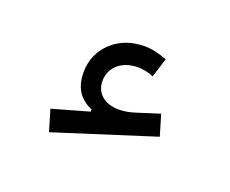

<svg xmlns="http://www.w3.org/2000/svg" viewBox="-55 -798 488 407"><g transform="rotate(20 188.5 -594.5)"><path d="M263.2 -704.6C245.1 -710.9 229.5 -715.3 212.4 -715.3C182.6 -715.3 157.7 -706.1 138.2 -688C118.7 -669.4 108.9 -646.5 108.9 -619.1C108.9 -585.4 123 -563 151.9 -550.8V-545.9L69.3 -522.5L83.5 -474.6L307.6 -545.9L293.5 -592.8L242.7 -576.7C229.5 -572.3 217.3 -570.3 205.6 -570.3C174.3 -570.3 152.8 -587.9 152.8 -615.7C152.8 -647 178.2 -668.5 213.9 -668.5C225.1 -668.5 237.3 -666 249.5 -661.1Z"/></g></svg>

Font: Estedad Medium
Style: Regular
Weight: 500
Designer: Amin Abedi
Version: Version 7.3